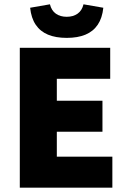

<svg xmlns="http://www.w3.org/2000/svg" viewBox="-20 -872 596 892"><path d="M72 0V-650H492V-506H244V-404H456V-260H244V-144H502V0ZM290 -696Q239 -696 203 -711Q167 -726 146 -757Q125 -788 120 -836L212 -852Q219 -823 239.5 -808.5Q260 -794 290 -794Q320 -794 340.5 -808.5Q361 -823 368 -852L460 -836Q455 -788 434 -757Q413 -726 377 -711Q341 -696 290 -696Z"/></svg>

Font: Source Sans 3 ExtraLight Black
Style: Regular
Weight: 900
Version: Version 3.052;hotconv 1.1.0;makeotfexe 2.6.0